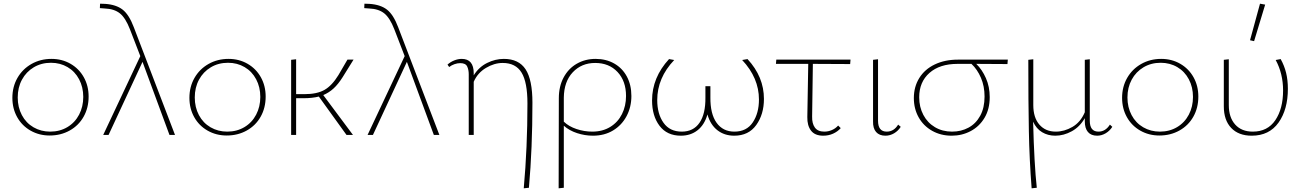

<svg xmlns="http://www.w3.org/2000/svg" viewBox="-20 -731 7062 1040"><path d="M47 -201Q47 -261 74.5 -309Q102 -357 150.5 -384.5Q199 -412 259 -412Q316 -412 362 -385.5Q408 -359 434 -312.5Q460 -266 460 -208Q460 -147 433 -99Q406 -51 357.5 -24Q309 3 249 3Q192 3 145.5 -23.5Q99 -50 73 -96.5Q47 -143 47 -201ZM431 -206Q431 -259 408.5 -301.5Q386 -344 346 -367.5Q306 -391 256 -391Q204 -391 163 -366.5Q122 -342 99 -299.5Q76 -257 76 -203Q76 -150 98.5 -107.5Q121 -65 161.5 -41.5Q202 -18 252 -18Q304 -18 345 -42.5Q386 -67 408.5 -110Q431 -153 431 -206Z M898 0 752 -396 568 0H539L740 -427L684 -572Q660 -634 629.5 -658.5Q599 -683 548 -685L521 -687L522 -711L550 -710Q609 -706 644 -679Q679 -652 705 -583L928 0Z M1006 -201Q1006 -261 1033.5 -309Q1061 -357 1109.5 -384.5Q1158 -412 1218 -412Q1275 -412 1321 -385.5Q1367 -359 1393 -312.5Q1419 -266 1419 -208Q1419 -147 1392 -99Q1365 -51 1316.5 -24Q1268 3 1208 3Q1151 3 1104.5 -23.5Q1058 -50 1032 -96.5Q1006 -143 1006 -201ZM1390 -206Q1390 -259 1367.5 -301.5Q1345 -344 1305 -367.5Q1265 -391 1215 -391Q1163 -391 1122 -366.5Q1081 -342 1058 -299.5Q1035 -257 1035 -203Q1035 -150 1057.5 -107.5Q1080 -65 1120.5 -41.5Q1161 -18 1211 -18Q1263 -18 1304 -42.5Q1345 -67 1367.5 -110Q1390 -153 1390 -206Z M1731 -216 1892 0H1857L1707 -208Q1671 -199 1625 -199H1584V0H1557V-407L1584 -410V-221H1629Q1697 -221 1737.5 -244Q1778 -267 1813 -324L1862 -408H1895L1836 -313Q1812 -275 1787 -252Q1762 -229 1731 -216Z M2330 0 2184 -396 2000 0H1971L2172 -427L2116 -572Q2092 -634 2061.5 -658.5Q2031 -683 1980 -685L1953 -687L1954 -711L1982 -710Q2041 -706 2076 -679Q2111 -652 2137 -583L2360 0Z M2864 -175Q2864 72 2845 286L2817 289Q2837 67 2837 -170Q2837 -286 2805 -338Q2773 -390 2703 -390Q2657 -390 2612 -363Q2567 -336 2546 -288V0H2519V-329Q2519 -353 2510.5 -371Q2502 -389 2473 -389Q2458 -389 2442 -383.5Q2426 -378 2413 -368L2404 -381Q2419 -395 2440 -403.5Q2461 -412 2481 -412Q2546 -412 2546 -334V-323Q2574 -368 2618.5 -390Q2663 -412 2709 -412Q2790 -412 2827 -355.5Q2864 -299 2864 -175Z M3400 -211Q3400 -151 3374 -102Q3348 -53 3301 -24.5Q3254 4 3192 4Q3148 4 3105.5 -10Q3063 -24 3034 -50V286L3006 289Q3007 126 3007 -199Q3007 -263 3033 -311.5Q3059 -360 3104.5 -386Q3150 -412 3206 -412Q3263 -412 3307 -387Q3351 -362 3375.5 -316.5Q3400 -271 3400 -211ZM3371 -211Q3371 -292 3325 -341Q3279 -390 3204 -390Q3130 -390 3082.5 -339.5Q3035 -289 3034 -202V-72Q3061 -46 3103 -32Q3145 -18 3188 -18Q3244 -18 3285.5 -43.5Q3327 -69 3349 -113Q3371 -157 3371 -211Z M4118 -195Q4118 -112 4076.5 -54Q4035 4 3957 4Q3904 4 3866 -25.5Q3828 -55 3812 -111Q3796 -55 3758.5 -25.5Q3721 4 3668 4Q3593 4 3552.5 -49.5Q3512 -103 3512 -187Q3512 -311 3604 -411L3632 -406Q3540 -309 3540 -189Q3540 -114 3574 -66Q3608 -18 3673 -18Q3736 -18 3769 -66Q3802 -114 3801 -203V-264H3828V-204Q3827 -114 3861.5 -66Q3896 -18 3958 -18Q4024 -18 4057.5 -68Q4091 -118 4091 -192Q4091 -309 4000 -406L4029 -411Q4118 -315 4118 -195Z M4379 -100Q4378 -62 4394 -40Q4410 -18 4445 -18Q4466 -18 4486 -26.5Q4506 -35 4520 -51L4534 -37Q4517 -18 4492.5 -7Q4468 4 4439 4Q4394 4 4373 -23.5Q4352 -51 4353 -97L4358 -385H4183L4185 -408H4587L4585 -384L4383 -385Z M4709 -74V-407L4736 -410V-77Q4736 -18 4783 -18Q4822 -18 4845 -56L4859 -44Q4845 -22 4823 -9Q4801 4 4776 4Q4743 4 4725.5 -16Q4708 -36 4709 -74Z M5437 -384Q5322 -384 5268 -385Q5300 -354 5320.5 -307.5Q5341 -261 5341 -205Q5341 -140 5313 -93Q5285 -46 5238 -21Q5191 4 5135 4Q5076 4 5029 -22.5Q4982 -49 4956 -95.5Q4930 -142 4930 -200Q4930 -261 4959.5 -308.5Q4989 -356 5043.5 -382Q5098 -408 5169 -408H5439ZM5242 -385H5167Q5070 -385 5014.5 -336Q4959 -287 4959 -204Q4959 -151 4981.5 -108.5Q5004 -66 5044.5 -42Q5085 -18 5137 -18Q5186 -18 5226 -39.5Q5266 -61 5289.5 -104Q5313 -147 5313 -208Q5313 -264 5293.5 -309.5Q5274 -355 5242 -385Z M6005 -44Q5991 -22 5969 -9Q5947 4 5923 4Q5890 4 5873 -16Q5856 -36 5856 -74V-91Q5829 -44 5785.5 -20Q5742 4 5696 4Q5656 4 5624.5 -15Q5593 -34 5576 -72Q5582 160 5596 286L5568 289Q5556 134 5553 -20.5Q5550 -175 5550 -407L5577 -410V-162Q5577 -94 5610 -56Q5643 -18 5699 -18Q5745 -18 5789 -43.5Q5833 -69 5856 -123V-407L5883 -410V-77Q5883 -18 5930 -18Q5968 -18 5992 -56Z M6058 -201Q6058 -261 6085.5 -309Q6113 -357 6161.5 -384.5Q6210 -412 6270 -412Q6327 -412 6373 -385.5Q6419 -359 6445 -312.5Q6471 -266 6471 -208Q6471 -147 6444 -99Q6417 -51 6368.5 -24Q6320 3 6260 3Q6203 3 6156.5 -23.5Q6110 -50 6084 -96.5Q6058 -143 6058 -201ZM6442 -206Q6442 -259 6419.5 -301.5Q6397 -344 6357 -367.5Q6317 -391 6267 -391Q6215 -391 6174 -366.5Q6133 -342 6110 -299.5Q6087 -257 6087 -203Q6087 -150 6109.5 -107.5Q6132 -65 6172.5 -41.5Q6213 -18 6263 -18Q6315 -18 6356 -42.5Q6397 -67 6419.5 -110Q6442 -153 6442 -206Z M6609 -155V-407L6636 -410V-162Q6636 -95 6670.5 -56.5Q6705 -18 6766 -18Q6846 -18 6888 -80Q6930 -142 6930 -241Q6930 -332 6890 -406L6917 -411Q6937 -375 6946.5 -336Q6956 -297 6956 -250Q6956 -138 6905.5 -67Q6855 4 6760 4Q6689 4 6649 -38Q6609 -80 6609 -155ZM6751 -513 6805 -711 6833 -706 6773 -508Z"/></svg>

Font: Ysabeau Extralight
Style: Regular
Weight: 200
Designer: Christian Thalmann (Catharsis Fonts)
Version: Version 0.003